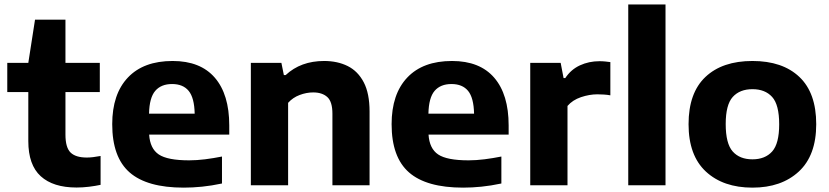

<svg xmlns="http://www.w3.org/2000/svg" viewBox="-20 -828 3706 858"><path d="M322 10Q217.5 10 162 -40.5Q106.5 -91 106.5 -197.5V-416.5H12.5V-547H106.5L136.5 -740H272.5V-547H426V-416.5H272.5V-226.5Q272.5 -168.5 295.5 -146.2Q318.5 -124 368 -124Q393 -124 429.5 -131V-2Q406.5 3 378 6.5Q349.5 10 322 10Z M801 10.5Q637 10.5 559.2 -57.5Q481.5 -125.5 481.5 -273Q481.5 -407.5 551.5 -481.5Q621.5 -555.5 751.5 -555.5Q875.5 -555.5 940 -480.8Q1004.5 -406 1004.5 -267.5V-226.5H646.5Q650.5 -164 689.5 -137.8Q728.5 -111.5 825.5 -111.5Q859 -111.5 896.8 -116.2Q934.5 -121 972 -128.5V-8Q925 2 883 6.2Q841 10.5 801 10.5ZM749 -452.5Q700 -452.5 673.8 -422Q647.5 -391.5 646 -320H850Q848.5 -391 823.2 -421.8Q798 -452.5 749 -452.5Z M1101 0V-547H1237.5L1248.5 -492.5H1256.5Q1324 -555.5 1428.5 -555.5Q1488 -555.5 1533.8 -532.8Q1579.5 -510 1605.5 -460.2Q1631.5 -410.5 1631.5 -329.5V0H1465.5V-320Q1465.5 -373.5 1442.8 -394.2Q1420 -415 1379.5 -415Q1349.5 -415 1319 -403.5Q1288.5 -392 1267.5 -368.5V0Z M2049.5 10.5Q1885.5 10.5 1807.8 -57.5Q1730 -125.5 1730 -273Q1730 -407.5 1800 -481.5Q1870 -555.5 2000 -555.5Q2124 -555.5 2188.5 -480.8Q2253 -406 2253 -267.5V-226.5H1895Q1899 -164 1938 -137.8Q1977 -111.5 2074 -111.5Q2107.5 -111.5 2145.2 -116.2Q2183 -121 2220.5 -128.5V-8Q2173.5 2 2131.5 6.2Q2089.5 10.5 2049.5 10.5ZM1997.5 -452.5Q1948.5 -452.5 1922.2 -422Q1896 -391.5 1894.5 -320H2098.5Q2097 -391 2071.8 -421.8Q2046.5 -452.5 1997.5 -452.5Z M2349.5 0V-547H2485.5L2498.5 -479H2506Q2531 -517 2571.2 -535.8Q2611.5 -554.5 2659 -554.5Q2672.5 -554.5 2684.8 -553.2Q2697 -552 2707.5 -550.5V-402Q2694 -404.5 2678.8 -405.5Q2663.5 -406.5 2649.5 -406.5Q2614 -406.5 2576.2 -393.8Q2538.5 -381 2516 -354.5V0Z M2787.5 0V-808H2954V0Z M3342.5 10.5Q3212 10.5 3134.5 -61.2Q3057 -133 3057 -273Q3057 -413 3132.5 -484.2Q3208 -555.5 3342.5 -555.5Q3477 -555.5 3552.2 -484.2Q3627.5 -413 3627.5 -273Q3627.5 -133.5 3549.8 -61.5Q3472 10.5 3342.5 10.5ZM3342.5 -116Q3399 -116 3430.5 -151Q3462 -186 3462 -272.5Q3462 -360 3430.5 -394.8Q3399 -429.5 3342.5 -429.5Q3286 -429.5 3254.5 -394.8Q3223 -360 3223 -273.5Q3223 -186.5 3254.2 -151.2Q3285.5 -116 3342.5 -116Z"/></svg>

Font: Encode Sans SmExp
Style: Bold
Weight: 700
Width: 6
Designer: Multiple Designers
Foundry: Impallari Type
Version: Version 3.002; ttfautohint (v1.8.3) -l 8 -r 50 -G 200 -x 14 